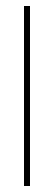

<svg xmlns="http://www.w3.org/2000/svg" viewBox="-20 -620 180 640"><path d="M60 0V-600H80V0Z"/></svg>

Font: Big Shoulders Display Thin
Style: Regular
Weight: 100
Designer: Patric King
Foundry: XO Type Co
Version: Version 1.000; ttfautohint (v1.8.2)